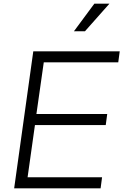

<svg xmlns="http://www.w3.org/2000/svg" viewBox="-20 -1024 671 1044"><path d="M57 0H527L535 -60H130L170 -344H555L563 -404H178L218 -685H623L631 -745H161ZM382 -854H442L575 -1004H493Z"/></svg>

Font: Mluvka Light
Style: Italic
Weight: 300
Italic angle: -8°
Designer: Modified by Jiří Krblich, Original typeface by Gumpita Rahayu
Foundry: Gumpita Rahayu & Jiří Krblich
Version: Version 2.000;Glyphs 3.1.1 (3134)